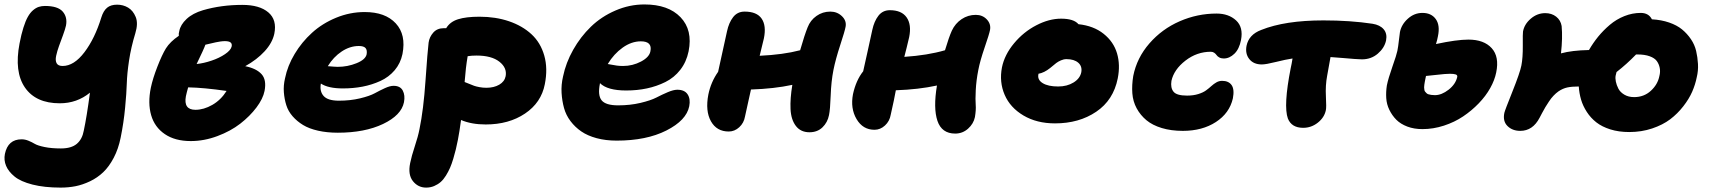

<svg xmlns="http://www.w3.org/2000/svg" viewBox="-22 -583 7695 864"><path d="M251 261.2Q177.7 261.2 124.3 247.6Q70.8 233.9 43.5 211.4Q16.1 189 5.4 163.3Q-5.4 137.7 0 109.9Q13.7 43.9 75.2 43.9Q90.8 43.9 106.2 50.3Q121.6 56.6 134.8 64.5Q147.9 72.3 178.7 78.6Q209.5 85 252 85Q299.3 85 323.7 64.2Q348.1 43.5 355 4.9Q368.2 -56.2 382.8 -166Q324.2 -118.2 247.1 -118.2Q139.2 -118.2 90.3 -189Q41.5 -259.8 65.9 -387.2Q73.7 -428.2 83.3 -458.5Q92.8 -488.8 103.3 -507.3Q113.8 -525.9 126.7 -536.9Q139.6 -547.9 152.3 -552Q165 -556.2 180.2 -556.2Q238.3 -556.2 260.3 -530.8Q282.2 -505.4 274.9 -467.8Q271.5 -452.1 261.5 -424.8Q251.5 -397.5 243.4 -375.5Q235.4 -353.5 230.7 -332Q226.1 -310.5 232.9 -298.3Q239.7 -286.1 259.8 -286.1Q311 -286.1 357.9 -347.9Q404.8 -409.7 434.1 -504.9Q443.4 -534.7 460 -548.3Q476.6 -562 504.9 -562Q532.2 -562 554.4 -548.8Q576.7 -535.6 588.6 -506.8Q600.6 -478 586.9 -433.1Q567.9 -371.1 558.8 -311.3Q549.8 -251.5 548.6 -208.3Q547.4 -165 541 -98.1Q534.7 -31.2 521 36.1Q510.7 87.4 489.7 127.2Q468.8 167 442.6 191.9Q416.5 216.8 383.3 232.7Q350.1 248.5 318.1 254.9Q286.1 261.2 251 261.2Z M836.4 51.8Q765.6 51.8 719.7 20.5Q673.8 -10.7 658.2 -64.7Q642.6 -118.7 656.7 -188Q665.5 -230 686.3 -283.2Q707 -336.4 724.6 -365.2Q743.7 -395.5 782.7 -421.9Q781.2 -430.7 784.7 -442.9Q790 -471.7 817.6 -497.6Q845.2 -523.4 891.6 -537.1Q973.6 -561 1068.4 -561Q1146 -561 1185.5 -527.3Q1225.1 -493.7 1212.4 -431.2Q1203.6 -390.1 1168.9 -352.3Q1134.3 -314.5 1081.5 -285.2Q1131.8 -274.9 1155 -249.3Q1178.2 -223.6 1168.5 -173.8Q1161.6 -138.7 1132.1 -99.4Q1102.5 -60.1 1059.1 -26.4Q1015.6 7.3 956.1 29.5Q896.5 51.8 836.4 51.8ZM989.7 -397.9Q981 -397.9 969.2 -396.2Q957.5 -394.5 949 -392.6Q940.4 -390.6 924.8 -387Q909.2 -383.3 902.3 -381.8Q896 -363.3 862.8 -294.9Q895 -298.3 929.9 -310.1Q964.8 -321.8 990.7 -339.4Q1016.6 -356.9 1020.5 -374Q1022.9 -386.2 1015.4 -392.1Q1007.8 -397.9 989.7 -397.9ZM814.5 -149.9Q803.2 -88.9 857.4 -88.9Q895 -88.9 933.6 -111.1Q972.2 -133.3 997.6 -173.8Q895.5 -188.5 824.7 -189.9Q818.4 -168 814.5 -149.9Z M1498 14.2Q1449.2 14.2 1409.2 5.1Q1369.1 -3.9 1341.8 -20.5Q1314.5 -37.1 1294.7 -59.8Q1274.9 -82.5 1266.4 -109.6Q1257.8 -136.7 1255.4 -167.5Q1252.9 -198.2 1260.7 -231Q1272 -287.1 1304 -340.3Q1335.9 -393.6 1382.1 -435.5Q1428.2 -477.5 1490.5 -503.2Q1552.7 -528.8 1619.1 -528.8Q1711.9 -528.8 1759 -477.8Q1806.2 -426.8 1789.1 -339.8Q1780.3 -297.9 1753.9 -266.8Q1727.5 -235.8 1689.5 -218.5Q1651.4 -201.2 1609.4 -193.1Q1567.4 -185.1 1521 -185.1Q1455.1 -185.1 1421.9 -207Q1415.5 -172.4 1434.3 -151.1Q1453.1 -129.9 1502.9 -129.9Q1554.7 -129.9 1598.1 -140.4Q1641.6 -150.9 1664.3 -163.3Q1687 -175.8 1710 -186.3Q1732.9 -196.8 1749 -196.8Q1779.3 -196.8 1790.5 -175.3Q1801.8 -153.8 1795.9 -123Q1784.2 -64.5 1701.7 -25.1Q1619.1 14.2 1498 14.2ZM1592.8 -376Q1552.7 -376 1515.6 -351.3Q1478.5 -326.7 1453.1 -285.2Q1486.8 -282.2 1498 -282.2Q1542 -282.2 1582.5 -298.6Q1623 -314.9 1627.9 -338.9Q1630.9 -357.9 1622.8 -366.9Q1614.7 -376 1592.8 -376Z M1895.5 261.2Q1859.4 261.2 1836.2 232.2Q1813 203.1 1823.7 150.9Q1830.1 119.1 1844.7 75Q1859.4 30.8 1865.7 -2Q1883.8 -89.4 1892.8 -220.7Q1901.9 -352.1 1906.7 -391.1Q1910.2 -416.5 1927.7 -436.3Q1945.3 -456.1 1974.6 -456.1H1985.8Q2002.9 -484.9 2039.1 -496.3Q2075.2 -507.8 2135.7 -507.8Q2208.5 -507.8 2268.6 -487.3Q2328.6 -466.8 2369.6 -429Q2410.6 -391.1 2427.2 -333Q2443.8 -274.9 2429.7 -204.1Q2413.6 -121.1 2340.6 -72Q2267.6 -22.9 2163.6 -22.9Q2099.6 -22.9 2052.7 -43Q2045.4 11.2 2038.6 45.9Q2033.7 70.3 2029.3 88.9Q2024.9 107.4 2017.8 131.1Q2010.7 154.8 2003.2 172.1Q1995.6 189.5 1984.6 207.3Q1973.6 225.1 1960.9 236.1Q1948.2 247.1 1931.6 254.2Q1915 261.2 1895.5 261.2ZM2122.6 -333Q2099.6 -333 2082.5 -330.1Q2073.7 -279.8 2068.8 -213.9Q2074.2 -211.9 2088.4 -206.1Q2102.5 -200.2 2111.3 -197Q2120.1 -193.8 2135.5 -190.9Q2150.9 -188 2166.5 -188Q2200.7 -188 2224.6 -201.9Q2248.5 -215.8 2253.4 -240.2Q2260.3 -277.8 2225.1 -305.4Q2189.9 -333 2122.6 -333Z M2752.9 49.8Q2703.6 49.8 2662.8 38.8Q2622.1 27.8 2594 8.5Q2565.9 -10.7 2545.4 -37.8Q2524.9 -64.9 2516.1 -96.9Q2507.3 -128.9 2505.1 -165Q2502.9 -201.2 2511.7 -238.8Q2524.4 -300.8 2557.4 -359.1Q2590.3 -417.5 2637.2 -462.9Q2684.1 -508.3 2747.3 -535.6Q2810.5 -563 2877.9 -563Q2985.4 -563 3040.5 -505.4Q3095.7 -447.8 3076.7 -352.1Q3066.9 -304.2 3039.3 -268.8Q3011.7 -233.4 2972.2 -213.9Q2932.6 -194.3 2888.9 -185.1Q2845.2 -175.8 2795.9 -175.8Q2710.9 -175.8 2677.7 -209V-207Q2667 -154.3 2685.3 -131.6Q2703.6 -108.9 2759.8 -108.9Q2813.5 -108.9 2859.9 -119.9Q2906.2 -130.9 2931.6 -144Q2957 -157.2 2982.9 -168.2Q3008.8 -179.2 3025.9 -179.2Q3058.6 -179.2 3072.3 -158.4Q3085.9 -137.7 3079.6 -105Q3066.9 -41.5 2976.8 4.2Q2886.7 49.8 2752.9 49.8ZM2861.8 -397Q2819.8 -397 2780 -368.7Q2740.2 -340.3 2712.9 -294.9Q2717.8 -294.4 2729.2 -292Q2740.7 -289.6 2753.9 -287.8Q2767.1 -286.1 2781.7 -286.1Q2824.7 -286.1 2862.3 -305.9Q2899.9 -325.7 2904.8 -352.1Q2914.1 -397 2861.8 -397Z M3257.3 8.8Q3203.1 8.8 3177.2 -37.4Q3151.4 -83.5 3165.5 -157.2Q3176.8 -213.4 3209.5 -259.8Q3240.7 -399.4 3249.5 -441.9Q3257.8 -481 3277.1 -505.9Q3296.4 -530.8 3328.6 -530.8Q3383.8 -530.8 3405.5 -499Q3427.2 -467.3 3415.5 -410.2Q3414.6 -405.8 3396.5 -332Q3502.4 -336.9 3578.6 -356.9Q3598.6 -426.3 3612.3 -460Q3624.5 -491.7 3652.1 -511.2Q3679.7 -530.8 3714.4 -530.8Q3745.1 -530.8 3766.6 -510.3Q3788.1 -489.7 3783.2 -462.9Q3779.8 -443.4 3759 -380.1Q3738.3 -316.9 3728.5 -268.1Q3718.3 -216.3 3716.1 -153.3Q3713.9 -90.3 3708.5 -64.9Q3702.1 -32.2 3679.2 -10Q3656.2 12.2 3620.6 12.2Q3581.1 12.2 3559.3 -16.4Q3537.6 -44.9 3535.4 -92.3Q3533.2 -139.6 3543.5 -201.2Q3461.9 -183.6 3357.4 -180.2Q3354.5 -167 3345.7 -127.7Q3336.9 -88.4 3330.6 -59.1Q3325.7 -29.8 3304.7 -10.5Q3283.7 8.8 3257.3 8.8Z M3913.1 1Q3860.8 1 3832.5 -47.1Q3804.2 -95.2 3816.4 -159.2Q3830.1 -221.7 3862.3 -262.2Q3866.2 -281.2 3881.6 -348.9Q3897 -416.5 3903.3 -448.2Q3911.6 -487.3 3930.9 -512.2Q3950.2 -537.1 3982.4 -537.1Q4035.2 -537.1 4057.9 -504.6Q4080.6 -472.2 4069.3 -416Q4066.4 -401.4 4057.9 -368.4Q4049.3 -335.4 4047.4 -327.1Q4151.9 -334 4230.5 -356.9Q4248 -415.5 4261.2 -444.8Q4276.4 -477.5 4305.2 -496.8Q4334 -516.1 4369.1 -516.1Q4399.4 -516.1 4418.7 -495.6Q4438 -475.1 4433.1 -448.2Q4429.7 -429.7 4408.9 -369.4Q4388.2 -309.1 4380.4 -268.1Q4371.1 -221.2 4368.9 -177Q4366.7 -132.8 4368.7 -111.1Q4370.6 -89.4 4365.2 -56.2Q4358.9 -25.9 4334.2 -3.9Q4309.6 18.1 4276.4 18.1Q4215.8 18.1 4196.5 -39.1Q4177.2 -96.2 4194.3 -198.2Q4111.3 -180.2 4009.3 -176.8Q4002.9 -140.1 3986.3 -66.9Q3981.4 -37.6 3960.4 -18.3Q3939.5 1 3913.1 1Z M4725.6 -27.8Q4643.6 -27.8 4583.7 -63.2Q4523.9 -98.6 4499 -156.2Q4474.1 -213.9 4486.8 -279.8Q4498.5 -336.9 4541.3 -388.2Q4584 -439.5 4641.4 -469.2Q4698.7 -499 4752.9 -499Q4810.1 -499 4831.1 -474.1Q4899.4 -466.8 4944.3 -430.9Q4989.3 -395 5004.6 -343Q5020 -291 5007.8 -230Q4988.3 -132.3 4910.9 -80.1Q4833.5 -27.8 4725.6 -27.8ZM4650.9 -249Q4645.5 -224.1 4669.9 -209Q4694.3 -193.8 4739.7 -193.8Q4779.8 -193.8 4808.8 -211.7Q4837.9 -229.5 4843.8 -257.8Q4848.6 -284.7 4830.1 -300.8Q4811.5 -316.9 4776.9 -316.9Q4764.6 -316.9 4752 -311.3Q4739.3 -305.7 4731 -299.3Q4722.7 -293 4703.6 -276.9Q4676.8 -255.4 4650.9 -251Z M5300.8 5.9Q5248 5.9 5206.1 -6.8Q5164.1 -19.5 5137 -42Q5109.9 -64.5 5093 -95.5Q5076.2 -126.5 5073.5 -163.3Q5070.8 -200.2 5077.6 -241.2Q5093.8 -322.8 5150.4 -387.7Q5207 -452.6 5286.6 -487.3Q5366.2 -522 5452.6 -522Q5506.8 -522 5540.3 -491.2Q5573.7 -460.4 5562.5 -402.8Q5554.7 -362.3 5532.7 -341.1Q5510.7 -319.8 5484.9 -319.8Q5473.1 -319.8 5464.8 -324.5Q5456.5 -329.1 5452.6 -335Q5448.7 -340.8 5442.1 -345.5Q5435.5 -350.1 5426.8 -350.1Q5363.8 -350.1 5312.3 -310.1Q5260.7 -270 5249.5 -219.2Q5244.6 -188 5258.8 -170.4Q5272.9 -152.8 5319.8 -152.8Q5348.1 -152.8 5370.1 -159.7Q5392.1 -166.5 5405.3 -176.3Q5418.5 -186 5429.2 -195.8Q5439.9 -205.6 5451.9 -212.4Q5463.9 -219.2 5477.5 -219.2Q5506.8 -219.2 5520.3 -200Q5533.7 -180.7 5525.9 -140.1Q5510.7 -73.7 5449.5 -33.9Q5388.2 5.9 5300.8 5.9Z M5842.3 -7.8Q5790 -7.8 5773.4 -49.8Q5752.9 -106.9 5786.1 -275.9Q5787.1 -280.8 5790.3 -296.1Q5793.5 -311.5 5794.4 -319.8Q5764.2 -315.4 5719.5 -304.2Q5674.8 -293 5656.2 -293Q5619.1 -293 5599.9 -317.1Q5580.6 -341.3 5587.4 -377Q5597.7 -427.2 5653.3 -448.2Q5760.3 -491.2 5933.6 -491.2Q6054.2 -491.2 6154.3 -476.1Q6188 -470.7 6204.6 -451.2Q6221.2 -431.6 6215.3 -400.9Q6208 -367.2 6178.2 -341.6Q6148.4 -315.9 6106.4 -315.9Q6095.2 -315.9 6073.7 -317.6Q6052.2 -319.3 6020.3 -322Q5988.3 -324.7 5965.3 -326.2Q5957 -276.4 5950.2 -242.2Q5941.9 -198.7 5944.6 -149.2Q5947.3 -99.6 5944.3 -86.9Q5937.5 -54.2 5908.2 -31Q5878.9 -7.8 5842.3 -7.8Z M6378.9 -2Q6341.3 -2 6311 -13.4Q6280.8 -24.9 6261.7 -43.9Q6242.7 -63 6230.2 -88.4Q6217.8 -113.8 6216.1 -141.6Q6214.4 -169.4 6218.8 -198.2Q6225.1 -230 6243.9 -283.2Q6262.7 -336.4 6266.1 -354Q6270 -373 6272.9 -400.4Q6275.9 -427.7 6277.8 -439Q6284.7 -473.1 6313.5 -499Q6342.3 -524.9 6378.9 -524.9Q6418.9 -524.9 6439 -497.1Q6459 -469.2 6448.7 -419.9Q6445.8 -403.3 6439.9 -384.8Q6533.2 -404.8 6585.9 -404.8Q6655.8 -404.8 6690.7 -366.2Q6725.6 -327.6 6710.9 -256.8Q6704.1 -222.7 6684.1 -186.8Q6664.1 -150.9 6632.3 -117.9Q6600.6 -85 6562 -59.1Q6523.4 -33.2 6475.6 -17.6Q6427.7 -2 6378.9 -2ZM6395 -241.2Q6394 -237.8 6392.1 -227.5Q6390.1 -217.3 6389.4 -213.6Q6388.7 -210 6387.5 -201.7Q6386.2 -193.4 6386.5 -189.9Q6386.7 -186.5 6387.5 -180.2Q6388.2 -173.8 6390.6 -171.1Q6393.1 -168.5 6396.5 -164.6Q6399.9 -160.6 6405.3 -158.9Q6410.6 -157.2 6418.2 -156Q6425.8 -154.8 6435.1 -154.8Q6465.3 -154.8 6496.8 -179.4Q6528.3 -204.1 6535.6 -236.8Q6537.1 -245.1 6528.8 -248Q6520.5 -251 6502.9 -251Q6483.4 -251 6441.9 -246.1Q6400.4 -241.2 6395 -241.2Z M7309.6 11.2Q7262.7 11.2 7224.6 -0.7Q7186.5 -12.7 7161.4 -32.5Q7136.2 -52.2 7118.7 -79.3Q7101.1 -106.4 7092.8 -134.8Q7084.5 -163.1 7082.5 -193.8Q7051.8 -193.8 7031.2 -189.5Q7010.7 -185.1 6991.2 -171.9Q6979.5 -163.6 6968.8 -152.3Q6958 -141.1 6948 -125.7Q6938 -110.4 6932.1 -100.8Q6926.3 -91.3 6917 -73.7Q6907.7 -56.2 6906.2 -53.2Q6875.5 5.9 6819.3 5.9Q6783.7 5.9 6761.7 -15.9Q6739.7 -37.6 6747.6 -75.2Q6749.5 -85 6783.7 -170.4Q6817.9 -255.9 6824.2 -288.1Q6831.1 -323.2 6830.6 -378.2Q6830.1 -433.1 6831.5 -440.9Q6837.4 -474.1 6866.5 -499Q6895.5 -523.9 6931.6 -523.9Q6960.4 -523.9 6980.7 -508.1Q7001 -492.2 7005.4 -465.8Q7010.3 -412.6 7002.4 -342.8Q7051.8 -356.4 7128.4 -357.9Q7147 -390.1 7169.9 -418.2Q7192.9 -446.3 7222.2 -471.2Q7251.5 -496.1 7287.6 -510.5Q7323.7 -524.9 7361.3 -524.9Q7397 -524.9 7411.6 -496.1Q7454.1 -493.7 7489 -481.7Q7523.9 -469.7 7547.1 -450.7Q7570.3 -431.6 7587.2 -406.7Q7604 -381.8 7610.6 -353.8Q7617.2 -325.7 7618.9 -295.2Q7620.6 -264.6 7613.3 -234.9Q7606.9 -202.6 7592.8 -170.2Q7578.6 -137.7 7552.7 -104.5Q7526.9 -71.3 7493.7 -46.1Q7460.4 -21 7412.6 -4.9Q7364.7 11.2 7309.6 11.2ZM7331.5 -146Q7376 -146 7407 -174.6Q7438 -203.1 7445.3 -241.2Q7450.2 -259.8 7446.8 -277.3Q7443.4 -294.9 7433.6 -308.3Q7423.8 -321.8 7401.6 -329.8Q7379.4 -337.9 7347.2 -337.9H7340.3Q7298.3 -294.4 7252.4 -258.8Q7251 -254.9 7248.5 -243.2Q7246.1 -231.4 7249.3 -215.8Q7252.4 -200.2 7260.7 -184.1Q7269 -168 7287.6 -157Q7306.2 -146 7331.5 -146Z"/></svg>

Font: Shantell Sans Irregular
Style: Italic
Weight: 800
Italic angle: -11.31°
Designer: Stephen Nixon, Anya Danilova, Shantell Martin
Foundry: Arrow Type
Version: Version 1.006;[9816181b4]